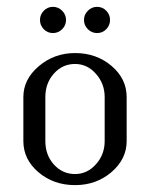

<svg xmlns="http://www.w3.org/2000/svg" viewBox="-20 -538 436 558"><path d="M47.9 -127.9V-255.9Q47.9 -307.6 92.8 -345.7Q137.7 -383.8 198.2 -383.8Q260.3 -383.8 304.2 -346.4Q348.1 -309.1 348.1 -255.9V-127.9Q348.1 -75.7 304 -37.8Q259.8 0 198.2 0Q135.7 0 91.8 -37.4Q47.9 -74.7 47.9 -127.9ZM107.2 -453.1Q96.2 -464.4 96.2 -480Q96.2 -495.6 107.2 -506.8Q118.2 -518.1 133.8 -518.1Q149.4 -518.1 160.6 -506.8Q171.9 -495.6 171.9 -480Q171.9 -464.4 160.6 -453.1Q149.4 -441.9 133.8 -441.9Q118.2 -441.9 107.2 -453.1ZM111.8 -127.9Q111.8 -87.4 136.7 -59.8Q161.6 -32.2 198.2 -32.2Q233.4 -32.2 258.8 -60.5Q284.2 -88.9 284.2 -127.9V-255.9Q284.2 -294.9 258.8 -323.5Q233.4 -352.1 198.2 -352.1Q161.6 -352.1 136.7 -324.2Q111.8 -296.4 111.8 -255.9ZM235.4 -453.1Q224.1 -464.4 224.1 -480Q224.1 -495.6 235.4 -506.8Q246.6 -518.1 262.2 -518.1Q277.8 -518.1 288.8 -506.8Q299.8 -495.6 299.8 -480Q299.8 -464.4 288.8 -453.1Q277.8 -441.9 262.2 -441.9Q246.6 -441.9 235.4 -453.1Z"/></svg>

Font: Gawaa
Style: Regular
Weight: 400
Designer: T. Christopher White
Version: Version 1.0